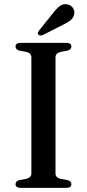

<svg xmlns="http://www.w3.org/2000/svg" viewBox="-20 -907 420 927"><path d="M248 -70Q248 -59.5 254.2 -53Q260.5 -46.5 272.5 -43.5L306 -37.5Q324.5 -32.5 324.5 -17.5Q324.5 -9.5 318.8 -4.8Q313 0 300.5 0H79Q67 0 61 -4.8Q55 -9.5 55 -17.5Q55 -32.5 73.5 -37.5L107 -43.5Q119 -46.5 125.2 -53Q131.5 -59.5 131.5 -70V-630Q131.5 -640.5 125.2 -647Q119 -653.5 107 -656.5L73.5 -662.5Q55 -667.5 55 -682.5Q55 -691 61 -695.5Q67 -700 79 -700H300.5Q313 -700 318.8 -695.5Q324.5 -691 324.5 -682.5Q324.5 -667.5 306 -662.5L272.5 -656.5Q260.5 -653.5 254.2 -647Q248 -640.5 248 -630ZM235 -842.5Q252.5 -865.5 269 -878Q285.5 -890.5 306.5 -885.5Q324.5 -881.5 333 -867.2Q341.5 -853 338 -838Q334 -820 319.8 -808.5Q305.5 -797 282.5 -786.5L186 -737.5Q181 -735.5 174.8 -735.8Q168.5 -736 165 -740Q161 -744.5 163 -749.5Q165 -754.5 168.5 -759.5Z"/></svg>

Font: Fraunces 18pt
Style: Regular
Weight: 400
Version: Version 1.000;[b76b70a41]